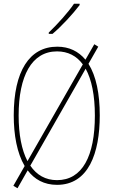

<svg xmlns="http://www.w3.org/2000/svg" viewBox="-20 -972 603 1020"><path d="M239 -799V-792H259C310 -835 368 -899 403 -945V-952H373C343 -907 284 -842 239 -799ZM73 28 127 -67C163 -19 214 10 283 10C450 10 510 -158 510 -359C510 -473 491 -568 450 -633L502 -724L481 -737L434 -655C397 -699 348 -724 284 -724C136 -724 53 -593 53 -359C53 -256 70 -159 111 -90L51 15ZM79 -358C79 -568 148 -699 283 -699C341 -699 387 -675 420 -630L126 -116C95 -175 79 -258 79 -358ZM283 -15C222 -15 175 -42 141 -92L435 -607C467 -549 484 -465 484 -358C484 -142 417 -15 283 -15Z"/></svg>

Font: Noto Sans Mono SemiCondensed Thin
Style: Regular
Weight: 100
Width: 4
Designer: Monotype Design Team
Foundry: Monotype Imaging Inc.
Version: Version 2.014